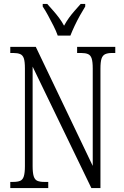

<svg xmlns="http://www.w3.org/2000/svg" viewBox="-20 -951 626 971"><path d="M32 0V-31H46Q69 -31 82 -36.5Q95 -42 100.5 -59.5Q106 -77 106 -111V-605Q106 -640 100.5 -656Q95 -672 82 -677.5Q69 -683 48 -683H32V-714H161L449 -112V-605Q449 -639 443.5 -655.5Q438 -672 425 -677.5Q412 -683 391 -683H370V-714H563V-683H546Q525 -683 512 -677Q499 -671 493.5 -654.5Q488 -638 488 -603V0H442L145 -614V-111Q145 -77 150.5 -59.5Q156 -42 169 -36.5Q182 -31 203 -31H224V0ZM272 -771Q264 -794 250.5 -820.5Q237 -847 223 -873Q209 -899 196 -918V-931H219Q235 -913 250 -896Q265 -879 278.5 -861Q292 -843 304 -821Q316 -843 329 -861Q342 -879 357 -896Q372 -913 388 -931H411V-918Q399 -899 384.5 -873Q370 -847 357.5 -820.5Q345 -794 336 -771Z"/></svg>

Font: Noto Serif Khmer ExtraCondensed Light
Style: Regular
Weight: 300
Width: 2
Designer: Danh Hong and the Monotype Design Team
Foundry: Monotype Imaging Inc.
Version: Version 2.004